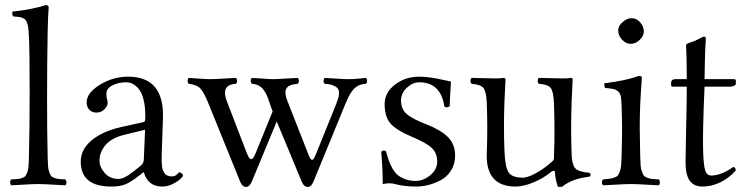

<svg xmlns="http://www.w3.org/2000/svg" viewBox="-20 -718 2908 749"><path d="M92.8 -103Q95.7 -229 95.7 -355Q95.7 -519 92.8 -576.2Q91.8 -594.7 90.6 -606.2Q89.4 -617.7 86.4 -626.7Q83.5 -635.7 80.1 -640.1Q76.7 -644.5 69.1 -647.7Q61.5 -650.9 54 -651.9Q46.4 -652.8 32.2 -653.8Q25.9 -660.2 28.8 -672.9Q58.1 -675.3 98.9 -683.1Q139.6 -690.9 157.2 -698.2Q169.9 -698.2 169.9 -689Q167.5 -663.6 166 -599.1Q163.6 -472.2 163.6 -329.1Q163.6 -202.1 166 -103Q166.5 -81.5 167.5 -69.3Q168.5 -56.6 172.1 -46.6Q175.8 -36.6 179.2 -32Q182.6 -27.3 191.9 -23.9Q201.2 -20.5 209.5 -19.8Q217.8 -19 234.9 -18.1Q239.3 -13.7 239.3 -6.6Q239.3 0.5 234.9 4.9Q217.3 4.4 184.3 2.2Q151.4 0 128.9 0Q106.4 0 73.7 2.2Q41 4.4 23.9 4.9Q19.5 0.5 19.5 -6.6Q19.5 -13.7 23.9 -18.1Q41 -19 49.3 -19.8Q57.6 -20.5 66.9 -23.9Q76.2 -27.3 79.6 -32Q83 -36.6 86.7 -46.6Q90.3 -56.6 91.3 -69.3Q92.3 -82 92.8 -103Z M545.9 -211.9 463.9 -191.9Q414.6 -179.7 391.4 -151.9Q368.2 -124 368.2 -91.8Q368.2 -66.4 388.4 -43.2Q408.7 -20 441.9 -20Q447.3 -20 453.4 -21.5Q459.5 -22.9 466.6 -26.6Q473.6 -30.3 479 -33.4Q484.4 -36.6 492.2 -43L504.4 -51.8Q508.3 -54.7 516.6 -61.5L527.8 -70.8Q540.5 -80.1 541 -95.2ZM541 -45.9H539.1L520 -30.8Q488.3 -6.3 467.5 1.7Q446.8 9.8 414.1 9.8Q294.9 9.8 294.9 -87.9Q294.9 -135.3 337.9 -170.9Q380.4 -206.1 452.1 -222.2L542 -242.2Q546.9 -243.7 546.9 -263.2Q546.9 -301.8 540 -329.3Q533.2 -356.9 521.5 -370.8Q509.8 -384.8 497.6 -390.9Q485.4 -397 472.2 -397Q442.4 -397 418.7 -385Q395 -373 395 -352.1Q395 -338.9 397 -333Q399.9 -327.1 399.9 -315.9Q399.9 -304.7 387.5 -291.7Q375 -278.8 356 -278.8Q339.4 -278.8 328.6 -289.8Q317.9 -300.8 317.9 -317.9Q317.9 -355.5 369.4 -387.2Q420.9 -418.9 480 -418.9Q621.1 -418.9 615.7 -256.8L610.8 -115.2Q609.9 -85 612.1 -67.9Q614.3 -50.8 623.5 -40.3Q632.8 -29.8 650.9 -29.8Q659.7 -29.8 665.5 -33.9Q671.4 -38.1 674.6 -42Q677.7 -45.9 679.7 -45.9Q683.1 -45.9 688.5 -42Q693.8 -38.1 693.8 -33.2Q693.8 -29.8 683.8 -20Q673.8 -10.3 653.8 -0.2Q633.8 9.8 612.8 9.8Q557.1 9.8 541 -45.9Z M900.4 -391.1Q867.2 -389.2 860.1 -369.6Q853 -350.1 867.7 -315.9L943.4 -119.1Q949.7 -103.5 955.1 -99.1Q960.4 -94.7 965.8 -100.1Q971.2 -105.5 977.5 -121.1L1043.5 -283.2L1035.6 -305.2Q1034.7 -308.6 1030.8 -319.3L1025.9 -333.5Q1024.4 -336.9 1020.8 -345.7Q1017.1 -354.5 1014.6 -357.9Q1012.2 -361.3 1008.1 -367.7Q1003.9 -374 999.5 -377L989.7 -383.8Q983.9 -387.2 977.1 -388.9Q970.2 -390.6 962.4 -391.1Q958 -395.5 958 -402.6Q958 -409.7 962.4 -414.1Q979 -413.6 1004.9 -411.4Q1030.8 -409.2 1045.4 -409.2Q1059.1 -409.2 1092 -411.4Q1125 -413.6 1141.6 -414.1Q1146 -409.7 1146 -402.6Q1146 -395.5 1141.6 -391.1Q1104.5 -388.2 1096.4 -371.3Q1088.4 -354.5 1102.5 -320.8L1184.6 -111.8Q1189.9 -98.1 1194.6 -95.5Q1199.2 -92.8 1203.1 -97.9Q1207 -103 1212.4 -116.2L1292.5 -314.9Q1297.4 -328.1 1299.8 -335.9Q1302.2 -343.8 1302.5 -355Q1302.7 -366.2 1297.6 -372.8Q1292.5 -379.4 1279.8 -384.8Q1267.1 -390.1 1246.6 -391.1Q1242.2 -395.5 1242.2 -402.6Q1242.2 -409.7 1246.6 -414.1Q1261.2 -413.6 1290.8 -411.4Q1320.3 -409.2 1340.3 -409.2Q1359.9 -409.2 1379.6 -411.4Q1399.4 -413.6 1407.7 -414.1Q1412.1 -409.7 1412.1 -402.6Q1412.1 -395.5 1407.7 -391.1Q1390.1 -390.1 1377.2 -383.5Q1364.3 -377 1354.5 -363.8Q1344.7 -350.6 1339.6 -340.3Q1334.5 -330.1 1326.7 -311L1202.6 -8.8Q1194.3 11.2 1180.7 11.2Q1166 11.2 1157.7 -7.8L1059.6 -244.1L962.4 -9.8Q953.1 11.2 940.4 11.2Q925.8 11.2 917.5 -7.8L792.5 -315.9Q775.9 -356.9 762 -372.3Q748 -387.7 716.3 -391.1Q711.9 -395.5 711.9 -402.6Q711.9 -409.7 716.3 -414.1Q724.1 -413.6 753.9 -411.4Q783.7 -409.2 800.8 -409.2Q817.4 -409.2 851.3 -411.4Q885.3 -413.6 900.4 -414.1Q904.8 -409.7 904.8 -402.6Q904.8 -395.5 900.4 -391.1Z M1467.3 -126Q1477.1 -135.7 1486.3 -127Q1502 -63.5 1528.3 -38.1Q1537.6 -28.8 1557.1 -20.5Q1576.7 -12.2 1601.6 -12.2Q1630.9 -12.2 1658.2 -34.2Q1685.5 -56.2 1685.5 -88.9Q1685.5 -120.1 1664.6 -140.6Q1644.5 -160.2 1585.4 -185.1Q1527.3 -209.5 1503.9 -235.6Q1480.5 -261.7 1480.5 -312Q1480.5 -356.9 1520.8 -387.9Q1561 -418.9 1615.2 -418.9Q1637.2 -418.9 1660.4 -415.5Q1683.6 -412.1 1707.5 -406.7Q1731.4 -401.4 1739.3 -399.9Q1738.8 -388.7 1736.6 -356Q1734.4 -323.2 1734.4 -304.2Q1730 -299.8 1723.9 -299.3Q1717.8 -298.8 1713.4 -303.2Q1699.2 -397 1615.2 -397Q1589.8 -397 1567.1 -375.7Q1544.4 -354.5 1544.4 -326.2Q1544.4 -291 1568.4 -271.5Q1591.3 -252.9 1643.6 -232.9Q1697.8 -211.9 1726.6 -184.1Q1755.4 -156.2 1755.4 -110.8Q1755.4 -77.6 1739.5 -52.7Q1723.6 -27.8 1699 -14.9Q1674.3 -2 1650.1 3.9Q1626 9.8 1603.5 9.8Q1557.1 9.8 1516.6 -1Q1509.8 -2.9 1497.6 -2.9Q1487.8 -2.9 1473.1 0Q1473.1 -55.7 1467.3 -126Z M1991.7 9.8Q1874 9.8 1878.9 -120.1Q1882.8 -220.7 1878.9 -315.9Q1877 -361.3 1866 -374.8Q1855 -388.2 1819.8 -391.1Q1815.4 -395.5 1815.4 -402.6Q1815.4 -409.7 1819.8 -414.1Q1890.1 -412.1 1911.1 -412.1Q1934.1 -412.1 1943.8 -414.1Q1952.1 -414.1 1952.1 -408.2Q1949.2 -354.5 1947.8 -319.8Q1944.3 -224.6 1947.8 -132.8Q1950.2 -66.4 1963.9 -45.9Q1977.1 -24.9 2020 -24.9Q2037.6 -24.9 2068.4 -41.3Q2099.1 -57.6 2126 -81.1L2132.8 -86.9Q2136.2 -89.8 2137 -90.6Q2137.7 -91.3 2139.2 -94Q2140.6 -96.7 2140.9 -99.4Q2141.1 -102.1 2141.1 -107.9Q2145 -210.9 2141.1 -314Q2139.2 -360.8 2128.4 -374.8Q2117.7 -388.7 2082 -391.1Q2077.6 -395.5 2077.6 -402.6Q2077.6 -409.7 2082 -414.1Q2152.3 -412.1 2172.9 -412.1Q2197.3 -412.1 2207 -414.1Q2213.9 -414.1 2213.9 -408.2Q2210.9 -353 2210 -319.8Q2206.1 -213.9 2210 -113.8Q2211.4 -76.2 2223.9 -61.8Q2236.3 -47.4 2279.8 -43.9Q2284.2 -39.6 2284.2 -36.4Q2284.2 -33.2 2279.8 -28.8Q2211.4 -21 2173.8 9.8Q2163.1 12.7 2155.8 9.8Q2145 -24.9 2145 -46.9Q2144.5 -51.8 2139.9 -51.5Q2135.3 -51.3 2130.9 -47.9Q2096.7 -20.5 2058.6 -5.4Q2020.5 9.8 1991.7 9.8Z M2391.6 -599.1Q2391.6 -616.7 2408.7 -631.8Q2425.8 -647 2443.8 -647Q2463.4 -647 2477.5 -630.6Q2491.7 -614.3 2491.7 -595.2Q2491.7 -578.6 2475.8 -562.7Q2460 -546.9 2439.9 -546.9Q2421.9 -546.9 2406.7 -563.2Q2391.6 -579.6 2391.6 -599.1ZM2477.5 -108.9Q2478 -86.9 2479 -73.2Q2480 -59.6 2483.9 -49.1Q2487.8 -38.6 2491.5 -33.4Q2495.1 -28.3 2504.6 -24.7Q2514.2 -21 2522.9 -20Q2531.7 -19 2549.8 -18.1Q2554.2 -13.7 2554.2 -6.6Q2554.2 0.5 2549.8 4.9Q2530.8 4.4 2497.6 2.2Q2464.4 0 2441.9 0Q2418.9 0 2384.8 2.2Q2350.6 4.4 2332.5 4.9Q2328.1 0.5 2328.1 -6.6Q2328.1 -13.7 2332.5 -18.1Q2350.6 -19.5 2359.1 -20.8Q2367.7 -22 2377.4 -25.6Q2387.2 -29.3 2390.9 -34.2Q2394.5 -39.1 2398.2 -49.6Q2401.9 -60.1 2403.1 -73.5Q2404.3 -86.9 2404.8 -108.9Q2406.7 -168.5 2406.7 -220.7Q2406.7 -247.6 2404.8 -307.1Q2403.8 -330.1 2401.9 -341.8Q2399.9 -353.5 2391.8 -360.8Q2383.8 -368.2 2373.3 -370.6Q2362.8 -373 2339.8 -375Q2335.9 -386.7 2337.9 -393.1Q2426.8 -404.3 2470.7 -421.9Q2483.9 -421.9 2483.9 -415Q2480 -361.3 2477.5 -311.5Q2475.6 -271 2475.6 -219.7Q2475.6 -202.1 2476.6 -156.5Q2477.5 -110.8 2477.5 -108.9Z M2615.2 -409.2H2659.2Q2659.2 -456.1 2658.4 -485.8Q2657.7 -515.6 2657 -526.9Q2656.2 -538.1 2656.2 -540Q2656.2 -544.4 2660.4 -547.1Q2664.6 -549.8 2674.8 -553Q2685.1 -556.2 2689.5 -558.1Q2695.3 -560.5 2703.6 -564.9L2717.8 -572.3Q2723.6 -575.2 2726.6 -575.2Q2733.4 -575.2 2733.4 -565.9Q2730.5 -529.3 2729.5 -465.8L2728.5 -409.2H2843.3Q2850.6 -409.2 2850.6 -402.8V-392.1Q2850.6 -386.2 2843.3 -383.1Q2835.9 -379.9 2827.1 -379.9H2728.5Q2720.2 -193.4 2723.1 -121.1Q2725.1 -72.3 2731.2 -52.7Q2737.3 -33.2 2755.4 -33.2Q2773.9 -33.2 2797.6 -42.7Q2821.3 -52.2 2840.3 -66.9Q2845.2 -65.4 2847.2 -63Q2849.1 -60.5 2850.6 -53.2Q2823.2 -22.5 2789.1 -6.3Q2754.9 9.8 2721.2 9.8Q2687.5 9.8 2670.9 -12.7Q2654.3 -35.2 2654.3 -85Q2654.3 -110.4 2656.7 -219.2Q2659.2 -328.1 2659.2 -379.9H2603.5Q2598.1 -379.9 2598.1 -386.2V-395Q2598.1 -409.2 2615.2 -409.2Z"/></svg>

Font: Linux Libertine Display G
Style: Regular
Weight: 400
Designer: Philipp H. Poll
Foundry: Philipp H. Poll
Version: Version 5.0.9